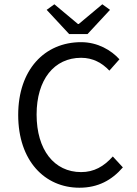

<svg xmlns="http://www.w3.org/2000/svg" viewBox="-20 -865 640 897"><path d="M351 12C438 12 502 -23 554 -83L507 -134C465 -87 419 -61 359 -61C233 -61 151 -165 151 -330C151 -493 233 -595 359 -595C414 -595 457 -571 491 -535L538 -588C500 -630 437 -668 359 -668C188 -668 65 -539 65 -328C65 -114 189 12 351 12ZM303 -706H389L494 -819L458 -845L348 -753H344L234 -845L198 -819Z"/></svg>

Font: Hasklig
Style: Regular
Weight: 400
Monospace: yes
Designer: Paul D. Hunt, Teo Tuominen
Foundry: Adobe Systems Incorporated
Version: Version 2.030;PS 1.0;hotconv 16.6.51;makeotf.lib2.5.65220